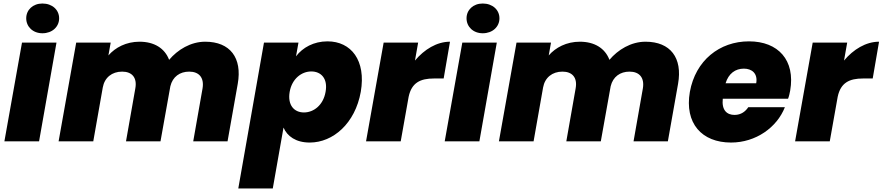

<svg xmlns="http://www.w3.org/2000/svg" viewBox="-20 -803 5015 1091"><path d="M5 0H202L301 -561H105ZM221 -614C277 -614 316 -651 316 -699C316 -747 277 -783 221 -783C167 -783 129 -747 129 -699C129 -651 167 -614 221 -614Z M1078 0H1273L1331 -327C1357 -474 1288 -566 1146 -566C1063 -566 989 -520 941 -463C916 -529 856 -566 773 -566C697 -566 635 -533 596 -488L609 -561H413L313 0H510L564 -306C574 -362 616 -396 674 -396C730 -396 760 -362 749 -301L696 0H892L948 -313C961 -367 1002 -396 1055 -396C1111 -396 1141 -362 1131 -301Z M1662 -483 1676 -561H1480L1334 268H1530L1591 -78C1612 -29 1661 7 1740 7C1873 7 1998 -102 2030 -281C2061 -460 1975 -568 1841 -568C1763 -568 1700 -533 1662 -483ZM1830 -281C1817 -206 1763 -164 1707 -164C1652 -164 1613 -205 1626 -281C1639 -356 1694 -397 1749 -397C1804 -397 1844 -357 1830 -281Z M2257 0 2302 -253C2319 -333 2368 -357 2446 -357H2501L2537 -566C2462 -566 2391 -522 2338 -459L2356 -561H2160L2060 0Z M2507 0H2704L2803 -561H2607ZM2723 -614C2779 -614 2818 -651 2818 -699C2818 -747 2779 -783 2723 -783C2669 -783 2631 -747 2631 -699C2631 -651 2669 -614 2723 -614Z M3580 0H3775L3833 -327C3859 -474 3790 -566 3648 -566C3565 -566 3491 -520 3443 -463C3418 -529 3358 -566 3275 -566C3199 -566 3137 -533 3098 -488L3111 -561H2915L2815 0H3012L3066 -306C3076 -362 3118 -396 3176 -396C3232 -396 3262 -362 3251 -301L3198 0H3394L3450 -313C3463 -367 3504 -396 3557 -396C3613 -396 3643 -362 3633 -301Z M4207 -413C4252 -413 4287 -386 4277 -330H4103C4120 -385 4158 -413 4207 -413ZM4440 -194H4232C4217 -171 4192 -150 4154 -150C4111 -150 4080 -176 4087 -242H4458C4464 -257 4467 -273 4470 -288C4500 -461 4402 -568 4236 -568C4068 -568 3932 -459 3900 -281C3869 -102 3968 7 4134 7C4275 7 4395 -79 4440 -194Z M4695 0 4740 -253C4757 -333 4806 -357 4884 -357H4939L4975 -566C4900 -566 4829 -522 4776 -459L4794 -561H4598L4498 0Z"/></svg>

Font: SVN-Poppins ExtraBold
Style: Italic
Weight: 800
Italic angle: -10°
Designer: Ninad Kale (Devanagari), Jonny Pinhorn (Latin)
Foundry: Indian Type Foundry
Version: Version 3.002 2017